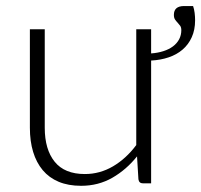

<svg xmlns="http://www.w3.org/2000/svg" viewBox="-20 -592 650 620"><path d="M603.5 -572.5Q607 -562.5 608.5 -550.5Q610 -538.5 610 -526.5Q610 -495.5 599.2 -471.8Q588.5 -448 569.5 -431.8Q550.5 -415.5 524.5 -406.8Q498.5 -398 468 -396.5V0H441.5Q429 0 427 -13L422.5 -87Q388 -44 342.8 -18Q297.5 8 242 8Q200.5 8 169.5 -5Q138.5 -18 118 -42.5Q97.5 -67 87 -101.5Q76.5 -136 76.5 -179.5V-497.5H124.5V-179.5Q124.5 -109.5 156.5 -69.8Q188.5 -30 254 -30Q302.5 -30 344.8 -54.8Q387 -79.5 420 -123.5V-497.5H468V-419.5Q489.5 -421 507.5 -426.8Q525.5 -432.5 538.5 -442.2Q551.5 -452 558.5 -465.2Q565.5 -478.5 565.5 -494.5Q565.5 -503.5 561.8 -508.8Q558 -514 553.5 -518.8Q549 -523.5 545.2 -529Q541.5 -534.5 541.5 -544Q541.5 -572.5 574.5 -572.5Z"/></svg>

Font: Lato 2
Style: Regular
Weight: 300
Designer: Lukasz Dziedzic with Adam Twardoch and Botio Nikoltchev
Foundry: tyPoland Lukasz Dziedzic
Version: Version 2.015; 2015-08-06; http://www.latofonts.com/